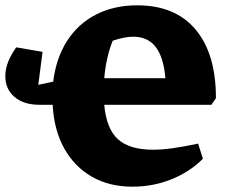

<svg xmlns="http://www.w3.org/2000/svg" viewBox="-28 -689 848 722"><path d="M120 -295Q61 -295 26.5 -324.5Q-8 -354 -8 -402Q-8 -429 2.5 -456Q13 -483 33 -511L132 -494L116 -370L172 -382Q183 -471 224.5 -535.5Q266 -600 333.5 -634.5Q401 -669 488 -669Q631 -669 707.5 -578Q784 -487 784 -320L767 -295H364Q372 -205 415.5 -165.5Q459 -126 548 -126Q580 -126 620.5 -131.5Q661 -137 717 -149L735 -92Q685 -42 616 -14.5Q547 13 470 13Q383 13 317.5 -24.5Q252 -62 213.5 -131Q175 -200 170 -295ZM473 -551Q441 -551 396 -536Q371 -475 364 -395H594Q587 -475 557 -513Q527 -551 473 -551Z"/></svg>

Font: Piazzolla SC ExtraBold
Style: Regular
Weight: 800
Designer: Juan Pablo del Peral
Foundry: Huerta Tipografica
Version: Version 1.330